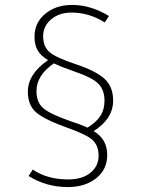

<svg xmlns="http://www.w3.org/2000/svg" viewBox="-20 -693 572 779"><path d="M128 -323Q128 -279 154.5 -255Q181 -231 264 -202Q308 -188 335 -175Q373 -199 388.5 -224.5Q404 -250 404 -284Q404 -327 380 -352.5Q356 -378 279 -404Q224 -423 199 -436Q128 -388 128 -323ZM360 -161Q415 -129 415 -64Q415 -5 370 30.5Q325 66 255 66Q168 66 96 21L113 -5Q172 35 256 35Q314 35 347 8Q380 -19 380 -61Q380 -102 356 -124.5Q332 -147 255 -174Q165 -206 129 -235Q93 -264 93 -321Q93 -393 175 -449Q145 -467 132.5 -489Q120 -511 120 -544Q120 -601 163.5 -637Q207 -673 272 -673Q349 -673 422 -628L405 -602Q341 -642 271 -642Q220 -642 187.5 -614.5Q155 -587 155 -546Q155 -504 181 -481.5Q207 -459 289 -432Q372 -404 405.5 -372Q439 -340 439 -285Q439 -211 360 -161Z"/></svg>

Font: FiraSans
Style: Regular
Weight: 200
Designer: Carrois Corporate & Edenspiekermann AG
Foundry: Carrois Corporate GbR & Edenspiekermann AG
Version: Version 3.106;PS 003.106;hotconv 1.0.70;makeotf.lib2.5.58329